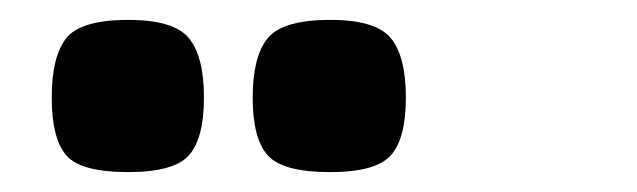

<svg xmlns="http://www.w3.org/2000/svg" viewBox="-20 -731 640 193"><path d="M312 -558Q264 -558 249 -575Q234 -592 234 -633Q234 -674 249 -692.5Q264 -711 312 -711Q358 -711 373 -692.5Q388 -674 388 -633Q388 -592 373 -575Q358 -558 312 -558ZM109 -558Q61 -558 46.5 -575Q32 -592 32 -633Q32 -674 46.5 -692.5Q61 -711 109 -711Q155 -711 170 -692.5Q185 -674 185 -633Q185 -592 170 -575Q155 -558 109 -558Z"/></svg>

Font: Changa
Style: Bold
Weight: 700
Designer: Eduardo Rodriguez Tunni
Foundry: Eduardo Rodriguez Tunni
Version: Version 3.002; ttfautohint (v1.8.2)